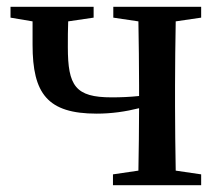

<svg xmlns="http://www.w3.org/2000/svg" viewBox="-20 -546 658 566"><path d="M573 -494V-526H314V-494L388 -483C389 -427 390 -349 390 -294V-263C362 -260 335 -259 309 -259C202 -259 180 -293 180 -407C180 -433 180 -458 181 -483L256 -494V-526H11V-494L76 -483V-414C76 -270 120 -211 265 -211C309 -211 350 -217 390 -227C390 -172 389 -97 388 -43L313 -32V0H573V-32L498 -43C497 -99 496 -178 496 -232V-294C496 -349 497 -427 498 -483Z"/></svg>

Font: Source Han Serif CN SemiBold
Style: Regular
Weight: 600
Designer: Ryoko NISHIZUKA 西塚涼子 (kana & ideographs); Frank Grießhammer (Latin, Greek & Cyrillic); Wenlong ZHANG 张文龙 (bopomofo); San
Foundry: Adobe Systems Incorporated
Version: Version 1.000;PS 1;hotconv 16.6.53;makeotf.lib2.5.65590